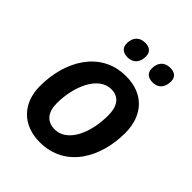

<svg xmlns="http://www.w3.org/2000/svg" viewBox="-210 -866 997 997"><g transform="rotate(45 288.5 -367.5)"><path d="M447 -625C487 -625 511 -652 511 -696C511 -730 489 -744 458 -744C416 -744 392 -717 392 -674C392 -639 415 -625 447 -625ZM263 -625C303 -625 327 -652 327 -696C327 -730 305 -744 274 -744C232 -744 208 -717 208 -674C208 -639 231 -625 263 -625ZM251 9C442 9 532 -162 532 -338C532 -471 453 -551 327 -551C140 -551 46 -381 46 -199C46 -70 128 9 251 9ZM260 -93C202 -93 171 -130 171 -198C171 -316 223 -449 321 -449C383 -449 405 -399 405 -342C405 -202 347 -93 260 -93Z"/></g></svg>

Font: Noto Sans SemiBold
Style: Italic
Weight: 600
Italic angle: -12°
Designer: Monotype Design Team
Foundry: Monotype Imaging Inc.
Version: Version 2.013